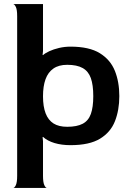

<svg xmlns="http://www.w3.org/2000/svg" viewBox="-20 -709 642 951"><path d="M45 222Q52 222 58.5 208Q65 194 65 162V-629Q65 -661 58.5 -674.5Q52 -688 45 -689H193V-456L191 -437L193 -436Q204 -446 224.5 -455.5Q245 -465 272.5 -471.5Q300 -478 329 -478Q422 -478 474.5 -445.5Q527 -413 549 -358Q571 -303 571 -233Q571 -164 549.5 -109Q528 -54 475.5 -22Q423 10 329 10Q285 10 250 -0.5Q215 -11 193 -31L191 -30L193 -10V162Q193 194 199.5 208Q206 222 213 222ZM313 -81Q361 -81 389.5 -96Q418 -111 430 -144.5Q442 -178 442 -233Q442 -288 430 -322Q418 -356 389.5 -372Q361 -388 313 -388Q271 -388 244.5 -369.5Q218 -351 205.5 -316.5Q193 -282 193 -232Q193 -181 206 -147.5Q219 -114 245 -97.5Q271 -81 313 -81Z"/></svg>

Font: Red Rose SemiBold
Style: Regular
Weight: 600
Designer: Jaikishan Patel
Version: Version 2.000